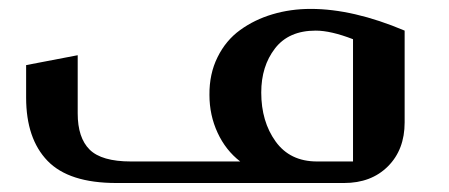

<svg xmlns="http://www.w3.org/2000/svg" viewBox="-20 -407 999 427"><path d="M879.9 -338.9V-134.8Q879.9 -74.2 842.8 -37.1Q805.7 0 745.1 0H238.8Q133.3 0 85.7 -49.3Q38.1 -98.6 38.1 -189.9V-262.2L152.8 -284.2V-154.8Q152.8 -100.6 179.4 -74.2Q206.1 -47.9 271 -47.9H514.2Q481.9 -72.8 463.9 -111.8Q445.8 -150.9 445.8 -195.8Q445.3 -242.7 463.9 -280Q482.4 -317.4 514.2 -340.3Q545.9 -363.3 585.9 -375.2Q626 -387.2 670.9 -387.2Q765.6 -387.2 879.9 -338.9ZM685.1 -47.9H765.1V-319.8Q715.8 -338.9 682.1 -338.9Q622.1 -338.9 591.6 -299.3Q561 -259.8 561 -201.2Q561 -136.7 593 -92.3Q625 -47.9 685.1 -47.9Z"/></svg>

Font: Wesal
Style: Regular
Weight: 500
Designer: Ahmed zaza
Foundry: Ahmed zaza
Version: Version 2.01